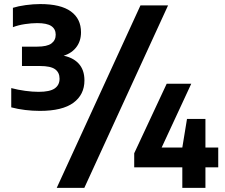

<svg xmlns="http://www.w3.org/2000/svg" viewBox="-20 -834 1080 922"><path d="M171.5 -301.5Q136 -301.5 101 -305.8Q66 -310 34 -318.5V-411Q66 -402.5 100.8 -397.8Q135.5 -393 165.5 -393Q219 -393 242.5 -409.2Q266 -425.5 266 -456Q266 -486 244.5 -501.5Q223 -517 172 -517H85.5V-610H158Q206 -610 226.8 -625.2Q247.5 -640.5 247.5 -667.5Q247.5 -694.5 226.5 -708.8Q205.5 -723 158.5 -723Q131 -723 99.5 -718.2Q68 -713.5 42 -703.5V-796.5Q67 -804.5 103.5 -809.5Q140 -814.5 173.5 -814.5Q271.5 -814.5 320.2 -779.2Q369 -744 369 -679Q369 -634.5 343.8 -604Q318.5 -573.5 274.5 -563.5V-568.5Q327.5 -560.5 356.5 -530Q385.5 -499.5 385.5 -448Q385.5 -379.5 332.5 -340.5Q279.5 -301.5 171.5 -301.5ZM252.5 68 654.5 -808H787L385 68ZM624.5 -30.5V-98L780.5 -432H898.5L743.5 -98L732.5 -125.5H1028V-30.5ZM855.5 68V-125.5L878 -263H966.5V68Z"/></svg>

Font: Encode Sans Condensed Thin
Style: Bold
Weight: 700
Version: Version 3.002